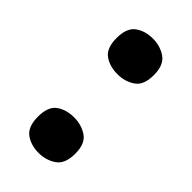

<svg xmlns="http://www.w3.org/2000/svg" viewBox="-181 -599 660 660"><g transform="rotate(45 149.0 -269.0)"><path d="M148 -374Q110 -374 84 -392.5Q58 -411 58 -460Q58 -509 84 -528Q110 -547 148 -547Q184 -547 211.5 -528Q239 -509 239 -460Q239 -411 211.5 -392.5Q184 -374 148 -374ZM148 9Q110 9 84 -10Q58 -29 58 -78Q58 -127 84 -145.5Q110 -164 148 -164Q184 -164 211.5 -145.5Q239 -127 239 -78Q239 -29 211.5 -10Q184 9 148 9Z"/></g></svg>

Font: Noto Serif Myanmar SemiCondensed Black
Style: Regular
Weight: 900
Width: 4
Designer: Ben Mitchell and the Monotype Design Team
Foundry: Monotype Imaging Inc.
Version: Version 2.106; ttfautohint (v1.8.4.7-5d5b)